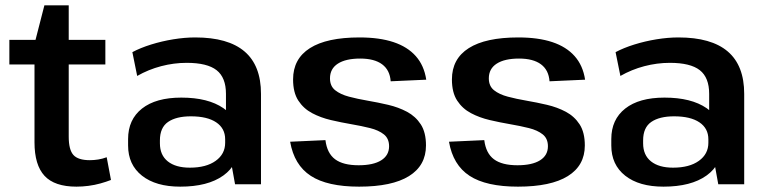

<svg xmlns="http://www.w3.org/2000/svg" viewBox="-20 -689 2871 718"><path d="M266 9Q184 9 146.5 -31.5Q109 -72 109 -157V-525L146 -669H237V-178Q237 -129 254.5 -109.5Q272 -90 316 -90Q331 -90 347 -92.5Q363 -95 379 -101L395 -16Q377 -9 355.5 -3Q334 3 311 6Q288 9 266 9ZM15 -540H374V-448H15Z M825 -188V-338Q825 -399 790 -426.5Q755 -454 678 -454Q630 -454 582.5 -441.5Q535 -429 493 -405L475 -494Q505 -510 545 -522.5Q585 -535 628 -542Q671 -549 710 -549Q833 -549 894.5 -496.5Q956 -444 956 -338V0H859ZM654 9Q563 9 511 -32Q459 -73 459 -145V-169Q459 -242 511 -283Q563 -324 658 -324Q758 -324 815.5 -284.5Q873 -245 873 -173V-148Q873 -74 815 -32.5Q757 9 654 9ZM690 -62Q751 -62 786.5 -87.5Q822 -113 822 -155V-168Q822 -209 788.5 -231.5Q755 -254 694 -254Q639 -254 608.5 -233Q578 -212 578 -164V-153Q578 -109 607.5 -85.5Q637 -62 690 -62Z M1323 9Q1204 9 1142 -31.5Q1080 -72 1065 -159L1197 -165Q1203 -116 1233 -93.5Q1263 -71 1321 -71Q1376 -71 1405.5 -89.5Q1435 -108 1435 -142Q1435 -171 1415.5 -186.5Q1396 -202 1364 -210Q1332 -218 1294 -224.5Q1256 -231 1217.5 -240Q1179 -249 1147 -266Q1115 -283 1095.5 -313Q1076 -343 1076 -392Q1076 -469 1139 -509Q1202 -549 1324 -549Q1399 -549 1451.5 -531.5Q1504 -514 1535 -479Q1566 -444 1574 -391L1441 -385Q1438 -427 1409 -448.5Q1380 -470 1327 -470Q1273 -470 1243.5 -451Q1214 -432 1214 -396Q1214 -367 1233.5 -351.5Q1253 -336 1285 -327.5Q1317 -319 1355 -312.5Q1393 -306 1431.5 -297Q1470 -288 1502 -271Q1534 -254 1553.5 -224Q1573 -194 1573 -145Q1573 -70 1509.5 -30.5Q1446 9 1323 9Z M1917 9Q1798 9 1736 -31.5Q1674 -72 1659 -159L1791 -165Q1797 -116 1827 -93.5Q1857 -71 1915 -71Q1970 -71 1999.5 -89.5Q2029 -108 2029 -142Q2029 -171 2009.5 -186.5Q1990 -202 1958 -210Q1926 -218 1888 -224.5Q1850 -231 1811.5 -240Q1773 -249 1741 -266Q1709 -283 1689.5 -313Q1670 -343 1670 -392Q1670 -469 1733 -509Q1796 -549 1918 -549Q1993 -549 2045.5 -531.5Q2098 -514 2129 -479Q2160 -444 2168 -391L2035 -385Q2032 -427 2003 -448.5Q1974 -470 1921 -470Q1867 -470 1837.5 -451Q1808 -432 1808 -396Q1808 -367 1827.5 -351.5Q1847 -336 1879 -327.5Q1911 -319 1949 -312.5Q1987 -306 2025.5 -297Q2064 -288 2096 -271Q2128 -254 2147.5 -224Q2167 -194 2167 -145Q2167 -70 2103.5 -30.5Q2040 9 1917 9Z M2632 -188V-338Q2632 -399 2597 -426.5Q2562 -454 2485 -454Q2437 -454 2389.5 -441.5Q2342 -429 2300 -405L2282 -494Q2312 -510 2352 -522.5Q2392 -535 2435 -542Q2478 -549 2517 -549Q2640 -549 2701.5 -496.5Q2763 -444 2763 -338V0H2666ZM2461 9Q2370 9 2318 -32Q2266 -73 2266 -145V-169Q2266 -242 2318 -283Q2370 -324 2465 -324Q2565 -324 2622.5 -284.5Q2680 -245 2680 -173V-148Q2680 -74 2622 -32.5Q2564 9 2461 9ZM2497 -62Q2558 -62 2593.5 -87.5Q2629 -113 2629 -155V-168Q2629 -209 2595.5 -231.5Q2562 -254 2501 -254Q2446 -254 2415.5 -233Q2385 -212 2385 -164V-153Q2385 -109 2414.5 -85.5Q2444 -62 2497 -62Z"/></svg>

Font: Pathway Extreme 12pt SemiBold
Style: Regular
Weight: 600
Version: Version 1.001;gftools[0.9.26]